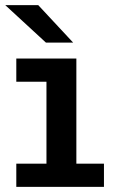

<svg xmlns="http://www.w3.org/2000/svg" viewBox="-22 -728 442 748"><path d="M41.5 0V-90.5H159V-409.5H41.5V-500H275.5V-90.5H383V0ZM157 -562 -1.5 -708H127L263 -562Z"/></svg>

Font: Trispace SemiCondensed Medium
Style: Regular
Weight: 500
Width: 4
Designer: Tyler Finck
Foundry: Etcetera Type Company
Version: Version 1.210; ttfautohint (v1.8.3)